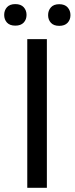

<svg xmlns="http://www.w3.org/2000/svg" viewBox="-41 -898 357 918"><path d="M183.1 0H89.4V-710.9H183.1ZM-21 -826.7Q-21 -848.6 -7.6 -863.5Q5.9 -878.4 32.2 -878.4Q58.6 -878.4 72.3 -863.5Q85.9 -848.6 85.9 -826.7Q85.9 -804.7 72.3 -790Q58.6 -775.4 32.2 -775.4Q5.9 -775.4 -7.6 -790Q-21 -804.7 -21 -826.7ZM189 -825.7Q189 -847.7 202.4 -862.8Q215.8 -877.9 242.2 -877.9Q268.6 -877.9 282.2 -862.8Q295.9 -847.7 295.9 -825.7Q295.9 -803.7 282.2 -789.1Q268.6 -774.4 242.2 -774.4Q215.8 -774.4 202.4 -789.1Q189 -803.7 189 -825.7Z"/></svg>

Font: APIMedia Roboto
Style: Regular
Weight: 400
Designer: Google
Version: Version 2.137; 2017